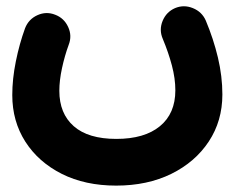

<svg xmlns="http://www.w3.org/2000/svg" viewBox="-20 -308 743 610"><path d="M349.1 281.7Q250.5 281.7 176.3 244.4Q102.1 207 60.5 142.1Q19 77.1 19 -5.9Q19 -57.1 30.3 -112.8Q41.5 -168.5 59.6 -218.3Q70.8 -247.1 98.9 -259.8Q127 -272.5 155.3 -261.2Q183.6 -250.5 196.5 -222.4Q209.5 -194.3 198.2 -165.5Q185.5 -130.9 177 -91.6Q168.5 -52.2 168.5 -19.5Q168.5 52.7 214.4 93Q260.3 133.3 349.6 133.3Q439 133.3 488 93Q537.1 52.7 537.1 -21Q537.1 -58.6 526.1 -100.1Q515.1 -141.6 497.1 -184.6Q484.9 -212.9 496.6 -241.5Q508.3 -270 536.1 -282.2Q564 -293.9 592.8 -282.2Q621.6 -270.5 633.8 -242.7Q658.2 -184.6 672.4 -125Q686.5 -65.4 686.5 -7.8Q686.5 76.2 643.3 141.6Q600.1 207 524.2 244.4Q448.2 281.7 349.1 281.7Z"/></svg>

Font: Mikhak-FD ExtraBold
Style: Regular
Weight: 800
Designer: Amin Abedi
Version: Version 3.2